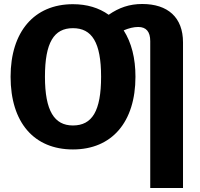

<svg xmlns="http://www.w3.org/2000/svg" viewBox="-20 -731 1000 961"><path d="M692 -711C628 -711 576 -693 524 -657C475 -692 415 -710 345 -710C151 -710 33 -572 33 -347C33 -117 151 17 345 17C540 17 658 -120 658 -347C658 -440 638 -518 599 -579C625 -590 649 -596 672 -596C712 -596 732 -572 732 -525V210H896V-519C896 -644 820 -711 692 -711ZM345 -103C252 -103 205 -176 205 -347C205 -518 250 -590 345 -590C440 -590 486 -519 486 -347C486 -175 441 -103 345 -103Z"/></svg>

Font: Fira Sans
Style: Bold
Weight: 700
Designer: Carrois Corporate & Edenspiekermann AG
Foundry: Carrois Corporate GbR & Edenspiekermann AG
Version: Version 4.203